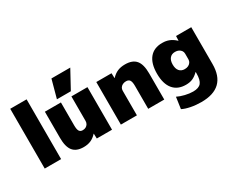

<svg xmlns="http://www.w3.org/2000/svg" viewBox="-132 -1300 2467 2031"><g transform="rotate(-30 1101.5 -285.0)"><path d="M59 0V-730H259V0Z M531 10Q443 10 402 -40.5Q361 -91 361 -200V-520H557V-240Q557 -191 569.5 -170.5Q582 -150 611 -150Q633 -150 649.5 -159Q666 -168 675.5 -184Q685 -200 685 -220V-520H881V0H695L693 -60H691Q657 -23 619 -6.5Q581 10 531 10ZM707 -570H537L597 -790H827Z M989 0V-520H1175L1177 -460H1179Q1214 -497 1253 -513.5Q1292 -530 1344 -530Q1435 -530 1477 -480Q1519 -430 1519 -320V0H1323V-280Q1323 -329 1309.5 -349.5Q1296 -370 1264 -370Q1241 -370 1223 -361Q1205 -352 1195 -336.5Q1185 -321 1185 -300V0Z M1847 220Q1781 220 1720 208Q1659 196 1621 176L1641 36Q1679 55 1731 67.5Q1783 80 1828 80Q1896 80 1924.5 46Q1953 12 1953 -70V-86H1951Q1914 -50 1879.5 -35Q1845 -20 1798 -20Q1697 -20 1643 -85.5Q1589 -151 1589 -275Q1589 -399 1643 -464.5Q1697 -530 1798 -530Q1845 -530 1883.5 -514.5Q1922 -499 1959 -464H1961L1963 -520H2149V-70Q2149 75 2073.5 147.5Q1998 220 1847 220ZM1869 -170Q1894 -170 1912.5 -179Q1931 -188 1942 -204Q1953 -220 1953 -240V-310Q1953 -331 1942 -346.5Q1931 -362 1912.5 -371Q1894 -380 1869 -380Q1827 -380 1804 -352.5Q1781 -325 1781 -275Q1781 -225 1804 -197.5Q1827 -170 1869 -170Z"/></g></svg>

Font: M PLUS 1 Thin Black
Style: Regular
Weight: 900
Version: Version 1.001